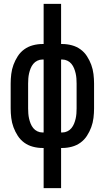

<svg xmlns="http://www.w3.org/2000/svg" viewBox="-20 -755 540 990"><path d="M205 215V8H198Q174 8 149.5 1.5Q125 -5 105 -19.5Q85 -34 71.5 -55Q58 -76 49.5 -99Q41 -122 38 -147Q35 -172 35 -196V-324Q35 -348 38 -373Q41 -398 49.5 -421Q58 -444 71.5 -465Q85 -486 105 -500.5Q125 -515 149.5 -521.5Q174 -528 198 -528H205V-735H295V-528H302Q326 -528 350.5 -521.5Q375 -515 395 -500.5Q415 -486 428.5 -465Q442 -444 450.5 -421Q459 -398 462 -373Q465 -348 465 -324V-196Q465 -172 462 -147Q459 -122 450.5 -99Q442 -76 428.5 -55Q415 -34 395 -19.5Q375 -5 350.5 1.5Q326 8 302 8H295V215ZM198 -72H205V-448H198Q185 -448 172.5 -442Q160 -436 151.5 -425.5Q143 -415 138 -402.5Q133 -390 130 -377Q127 -364 126 -350.5Q125 -337 125 -324V-196Q125 -183 126 -169.5Q127 -156 130 -143Q133 -130 138 -117.5Q143 -105 151.5 -94.5Q160 -84 172.5 -78Q185 -72 198 -72ZM295 -72H302Q315 -72 327.5 -78Q340 -84 348.5 -94.5Q357 -105 362 -117.5Q367 -130 370 -143Q373 -156 374 -169.5Q375 -183 375 -196V-324Q375 -337 374 -350.5Q373 -364 370 -377Q367 -390 362 -402.5Q357 -415 348.5 -425.5Q340 -436 327.5 -442Q315 -448 302 -448H295Z"/></svg>

Font: Iosevka SS04 Medium
Style: Regular
Weight: 500
Monospace: yes
Designer: Belleve Invis
Foundry: Belleve Invis
Version: Version 19.0.0; ttfautohint (v1.8.4)